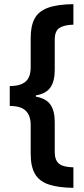

<svg xmlns="http://www.w3.org/2000/svg" viewBox="-20 -741 405 926"><path d="M334 165Q260 164 214.5 148.5Q169 133 148.5 97.5Q128 62 128 0V-139Q128 -183 104.5 -206.5Q81 -230 27 -230V-326Q79 -326 103.5 -347.5Q128 -369 128 -416V-558Q128 -615 146.5 -650.5Q165 -686 210 -703Q255 -720 334 -721V-622Q290 -621 267 -606.5Q244 -592 244 -549V-404Q244 -349 223 -319Q202 -289 153 -281V-275Q203 -266 223.5 -236Q244 -206 244 -153V-8Q244 31 264 48Q284 65 334 66Z"/></svg>

Font: Noto Sans Thai Looped UI Condensed
Style: Bold
Weight: 700
Width: 3
Designer: Cadson Demak Team
Foundry: Cadson Demak Co., Ltd.
Version: Version 1.000